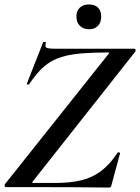

<svg xmlns="http://www.w3.org/2000/svg" viewBox="-20 -845 632 867"><path d="M474 2Q403 1 321.5 0.5Q240 0 158.5 0Q77 0 6 0Q2 0 1 -4.5Q0 -9 2 -13L469 -600Q474 -605 473.5 -606.5Q473 -608 467 -608Q403 -608 356 -604.5Q309 -601 273.5 -592Q238 -583 210.5 -567Q183 -551 159.5 -526Q136 -501 112 -465Q110 -462 105 -463.5Q100 -465 102 -469L175 -655Q177 -657 183 -655.5Q189 -654 187 -651Q182 -634 190 -629.5Q198 -625 232 -625Q291 -625 374.5 -625Q458 -625 586 -625Q591 -625 592 -620Q593 -615 591 -612L129 -27Q125 -22 125.5 -20.5Q126 -19 131 -19Q164 -19 190.5 -19Q217 -19 233 -19Q300 -19 349.5 -31.5Q399 -44 437.5 -73.5Q476 -103 510 -154Q512 -158 517.5 -157Q523 -156 522 -152L483 -8Q483 -5 480 -1.5Q477 2 474 2ZM382 -713Q356 -713 340.5 -728.5Q325 -744 325 -771Q325 -796 340.5 -810.5Q356 -825 382 -825Q408 -825 422.5 -810.5Q437 -796 437 -771Q437 -744 422.5 -728.5Q408 -713 382 -713Z"/></svg>

Font: Cormorant Infant Light
Style: Italic
Weight: 300
Italic angle: -10°
Designer: Christian Thalmann (Catharsis Fonts)
Foundry: Catharsis Fonts
Version: Version 4.001